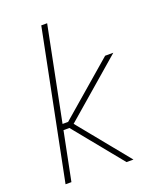

<svg xmlns="http://www.w3.org/2000/svg" viewBox="-140 -834 742 916"><g transform="rotate(-20 230.5 -376.0)"><path d="M32.2 0 182.6 -752H212.4L117.2 -275.4H154.3L131.8 -263.7L419.4 -511.7H460.9L159.2 -251L158.2 -268.6L377 0H341.8L131.8 -257.8L149.4 -246.1H111.3L62 0Z"/></g></svg>

Font: Reddit Sans ExtraLight
Style: Italic
Weight: 250
Italic angle: -11.25°
Designer: Stephen Hutchings
Version: Version 1.013